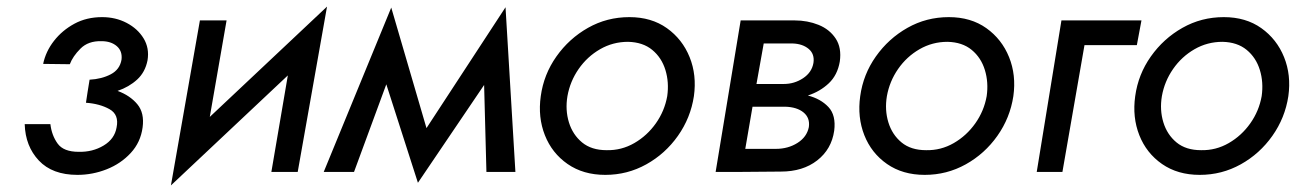

<svg xmlns="http://www.w3.org/2000/svg" viewBox="-20 -522 3952 583"><path d="M215 9Q139 9 98 -34.5Q57 -78 55 -145H133Q137 -111 155 -86Q173 -61 219 -61Q261 -60 294.5 -80Q328 -100 334 -135Q342 -174 312.5 -190.5Q283 -207 241 -210L246 -243L252 -280Q289 -282 316.5 -296.5Q344 -311 349 -341Q352 -367 334.5 -382Q317 -397 288 -397Q248 -398 224.5 -374.5Q201 -351 192 -327L111 -328Q119 -366 144 -398Q169 -430 206 -450Q243 -470 290 -470Q331 -470 364.5 -452.5Q398 -435 416 -405.5Q434 -376 428 -339Q421 -303 396.5 -280.5Q372 -258 337 -246Q375 -232 397 -205.5Q419 -179 413 -135Q407 -90 377 -57.5Q347 -25 304 -8Q261 9 215 9Z M668 -460 617 -167 973 -502 884 0H804L854 -293L499 41L587 -460Z M963 0 1168 -499 1275 -133 1515 -500 1545 0H1457L1450 -264L1249 33L1153 -266L1055 0Z M1622 -230Q1631 -296 1669.5 -350.5Q1708 -405 1765.5 -437.5Q1823 -470 1891 -470Q1958 -470 2005 -436.5Q2052 -403 2074 -348.5Q2096 -294 2087 -230Q2077 -164 2038.5 -109.5Q2000 -55 1942.5 -23Q1885 9 1818 9Q1751 9 1703.5 -24Q1656 -57 1634.5 -111.5Q1613 -166 1622 -230ZM1703 -230Q1696 -188 1707.5 -150.5Q1719 -113 1747.5 -89.5Q1776 -66 1822 -66Q1867 -65 1906 -87.5Q1945 -110 1971.5 -147.5Q1998 -185 2006 -230Q2012 -272 2000.5 -309.5Q1989 -347 1960.5 -370.5Q1932 -394 1887 -395Q1841 -395 1802 -372.5Q1763 -350 1737 -312.5Q1711 -275 1703 -230Z M2229 -460H2393Q2432 -460 2465.5 -446.5Q2499 -433 2517.5 -405Q2536 -377 2530 -335Q2523 -294 2496.5 -269Q2470 -244 2433 -232Q2472 -222 2495.5 -197Q2519 -172 2513 -125Q2505 -69 2461.5 -35Q2418 -1 2351 -1L2231 0H2153ZM2387 -390H2299L2277 -267H2360Q2392 -267 2418.5 -284.5Q2445 -302 2450 -331Q2454 -358 2435.5 -373.5Q2417 -389 2387 -390ZM2364 -198H2265L2243 -70H2336Q2373 -70 2401.5 -88Q2430 -106 2436 -136Q2440 -164 2420 -180.5Q2400 -197 2364 -198Z M2592 -230Q2601 -296 2639.5 -350.5Q2678 -405 2735.5 -437.5Q2793 -470 2861 -470Q2928 -470 2975 -436.5Q3022 -403 3044 -348.5Q3066 -294 3057 -230Q3047 -164 3008.5 -109.5Q2970 -55 2912.5 -23Q2855 9 2788 9Q2721 9 2673.5 -24Q2626 -57 2604.5 -111.5Q2583 -166 2592 -230ZM2673 -230Q2666 -188 2677.5 -150.5Q2689 -113 2717.5 -89.5Q2746 -66 2792 -66Q2837 -65 2876 -87.5Q2915 -110 2941.5 -147.5Q2968 -185 2976 -230Q2982 -272 2970.5 -309.5Q2959 -347 2930.5 -370.5Q2902 -394 2857 -395Q2811 -395 2772 -372.5Q2733 -350 2707 -312.5Q2681 -275 2673 -230Z M3203 -460H3446L3432 -385H3273L3206 0H3128Z M3427 -230Q3436 -296 3474.5 -350.5Q3513 -405 3570.5 -437.5Q3628 -470 3696 -470Q3763 -470 3810 -436.5Q3857 -403 3879 -348.5Q3901 -294 3892 -230Q3882 -164 3843.5 -109.5Q3805 -55 3747.5 -23Q3690 9 3623 9Q3556 9 3508.5 -24Q3461 -57 3439.5 -111.5Q3418 -166 3427 -230ZM3508 -230Q3501 -188 3512.5 -150.5Q3524 -113 3552.5 -89.5Q3581 -66 3627 -66Q3672 -65 3711 -87.5Q3750 -110 3776.5 -147.5Q3803 -185 3811 -230Q3817 -272 3805.5 -309.5Q3794 -347 3765.5 -370.5Q3737 -394 3692 -395Q3646 -395 3607 -372.5Q3568 -350 3542 -312.5Q3516 -275 3508 -230Z"/></svg>

Font: Jost*
Style: Italic
Weight: 400
Italic angle: -10°
Version: Version 3.7